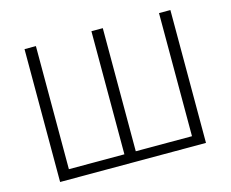

<svg xmlns="http://www.w3.org/2000/svg" viewBox="-100 -860 1204 1002"><g transform="rotate(-15 501.5 -359.0)"><path d="M107.4 0V-717.8H168.9V-52.7H468.8V-717.8H530.3V-52.7H834V-717.8H895.5V0Z"/></g></svg>

Font: Gothic A1 Light
Style: Regular
Weight: 300
Version: Version 2.50